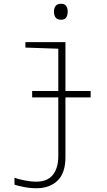

<svg xmlns="http://www.w3.org/2000/svg" viewBox="-20 -754 570 1021"><path d="M305 -649Q284 -649 275.5 -661Q267 -673 267 -692Q267 -710 275.5 -722Q284 -734 305 -734Q324 -734 332 -722Q340 -710 340 -692Q340 -674 332.5 -661.5Q325 -649 305 -649ZM151 -236V-270H290V-495L115 -501V-530H328V-270H462V-236H328V82Q328 166 286 206.5Q244 247 174 247Q139 247 105 240Q71 233 57 228V191Q74 198 109 205Q144 212 173 212Q232 212 261 176Q290 140 290 76V-236Z"/></svg>

Font: Noto Sans Mono Condensed ExtraLight
Style: Regular
Weight: 200
Width: 3
Designer: Monotype Design Team
Foundry: Monotype Imaging Inc.
Version: Version 2.014; ttfautohint (v1.8.4.7-5d5b)